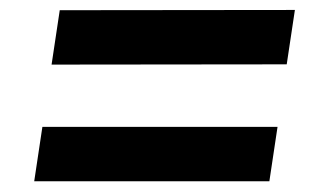

<svg xmlns="http://www.w3.org/2000/svg" viewBox="-20 -532 620 376"><path d="M81 -405.5 97 -512 557.5 -512.5 541.5 -406ZM47 -177 63 -283.5H523.5L507.5 -177Z"/></svg>

Font: Public Sans
Style: Bold Italic
Weight: 700
Italic angle: -8°
Designer: The Public Sans project authors (U.S. Web Design System). Libre Franklin designed by Pablo Impallari and Rodrigo Fuenzal
Version: Version 1.008; ttfautohint (v1.8.1) -l 8 -r 50 -G 200 -x 14 